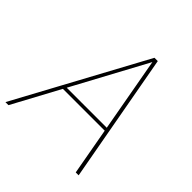

<svg xmlns="http://www.w3.org/2000/svg" viewBox="-195 -841 983 983"><g transform="rotate(45 296.0 -350.0)"><path d="M-9 0 370 -700H394L521 0H500L378 -677L13 0ZM135 -256 148 -274H464L469 -256Z"/></g></svg>

Font: DM Sans 12pt Thin
Style: Italic
Weight: 250
Italic angle: -10°
Version: Version 4.004;gftools[0.9.30]